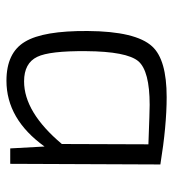

<svg xmlns="http://www.w3.org/2000/svg" viewBox="10 -548 549 610"><g transform="rotate(90 285.0 -242.5)"><path d="M451 0 445 -109Q358 12 236 12Q147 12 112 -47Q77 -105 78 -246Q79 -399 127 -451Q169 -497 288 -497Q379 -497 502 -477L500 0ZM438 -439Q331 -443 313 -443Q205 -443 174 -407Q143 -370 142 -241Q141 -125 160 -86Q180 -44 238 -44Q336 -44 437 -164Z"/></g></svg>

Font: Taylor Sans Light
Style: Regular
Weight: 300
Italic angle: -8°
Designer: Natanael Gama
Version: Version 1.001 September 8, 2015